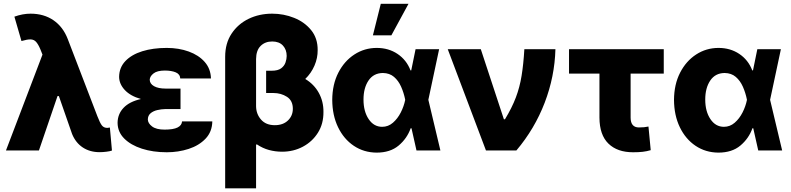

<svg xmlns="http://www.w3.org/2000/svg" viewBox="-20 -811 4264 1035"><path d="M517.1 9.3Q464.8 9.3 426.5 -15.9Q388.2 -41 368.7 -88.4L297.4 -293H290L189.9 0H12.2L209 -516.6L198.2 -543.9Q186.5 -571.8 174.8 -585Q163.1 -598.1 145 -598.6Q127 -599.1 95.7 -589.8L57.6 -721.2Q102.1 -737.3 145 -737.3Q216.3 -737.3 268.1 -701.9Q319.8 -666.5 345.2 -600.6L504.9 -184.6Q519 -147.9 529.3 -134.8Q539.6 -121.6 558.6 -121.6Q566.4 -122.1 572.3 -123.5L583.5 0.5Q573.7 4.4 554 6.8Q534.2 9.3 517.1 9.3Z M953.1 -286.6V-223.1H872.1Q849.6 -222.7 827.6 -217.5Q805.7 -212.4 791.5 -200.2Q777.3 -188 776.9 -167Q777.3 -146.5 799.8 -129.4Q822.3 -112.3 867.2 -112.3Q914.6 -112.3 937.3 -123.8Q960 -135.3 961.4 -156.7H1124.5Q1123.5 -100.6 1088.1 -63.5Q1052.7 -26.4 997.1 -8.3Q941.4 9.8 878.9 9.8Q804.7 9.8 744.9 -9.5Q685.1 -28.8 649.7 -64.2Q614.3 -99.6 613.8 -148.9Q614.3 -196.3 646 -229.7Q677.7 -263.2 739.7 -277.3Q683.6 -293 653.1 -325.4Q622.6 -357.9 622.1 -396.5Q622.6 -446.8 655.8 -481.7Q689 -516.6 746.8 -534.7Q804.7 -552.7 878.9 -552.7Q943.8 -552.7 997.6 -533.2Q1051.3 -513.7 1083.5 -477.1Q1115.7 -440.4 1117.2 -388.2H951.7Q950.2 -411.6 927 -421.1Q903.8 -430.7 868.7 -430.7Q827.1 -430.7 807.4 -415Q787.6 -399.4 787.1 -380.9Q787.6 -359.4 810.5 -346.4Q833.5 -333.5 872.1 -333.5H953.1Z M1447.3 -737.3Q1509.3 -737.3 1565.4 -714.8Q1621.6 -692.4 1657.2 -648.7Q1692.9 -605 1692.4 -541Q1692.9 -498.5 1675.3 -457.5Q1657.7 -416.5 1625.5 -385.3Q1672.9 -356.9 1698.5 -310.5Q1724.1 -264.2 1723.6 -207.5Q1724.1 -143.6 1693.8 -95.5Q1663.6 -47.4 1612.8 -20.3Q1562 6.8 1500.5 6.8Q1464.4 6.8 1430.2 -2.4Q1396 -11.7 1364.7 -32.7L1360.4 -31.2V204.1H1193.8V-504.9Q1193.8 -577.6 1228.3 -629.6Q1262.7 -681.6 1320.1 -709.5Q1377.4 -737.3 1447.3 -737.3ZM1414.6 -420.9V-429.7H1444.3Q1478 -429.7 1495.4 -442.6Q1512.7 -455.6 1519 -474.1Q1525.4 -492.7 1525.4 -509.3Q1525.4 -543.5 1505.1 -565.4Q1484.9 -587.4 1447.3 -587.4Q1409.2 -587.4 1385 -563.5Q1360.8 -539.6 1360.4 -492.7V-238.8Q1360.8 -196.3 1387.2 -166.3Q1413.6 -136.2 1461.4 -136.2Q1505.9 -136.2 1532.2 -161.6Q1558.6 -187 1558.6 -224.6Q1558.6 -268.6 1526.9 -289.1Q1495.1 -309.6 1453.6 -309.6H1414.6Z M2010.3 11.7Q1941.4 11.2 1887.5 -24.9Q1833.5 -61 1802.5 -125Q1771.5 -189 1771 -272.5Q1771.5 -356 1803.7 -418.9Q1835.9 -481.9 1890.4 -517.3Q1944.8 -552.7 2011.2 -552.7Q2074.7 -552.7 2123 -520.3Q2171.4 -487.8 2192.9 -431.6H2196.8L2220.2 -545.9H2347.2L2289.1 -272.9L2354 0H2225.1L2198.2 -119.6H2193.8Q2174.3 -64.5 2128.9 -26.4Q2083.5 11.7 2010.3 11.7ZM2164.1 -272.9V-274.4Q2156.7 -311 2142.3 -343.5Q2127.9 -376 2104 -396.5Q2080.1 -417 2043.9 -417.5Q1993.7 -417 1966.6 -377Q1939.5 -336.9 1939.5 -274.4Q1939.5 -210.4 1967.3 -168.9Q1995.1 -127.4 2040 -127.4Q2072.8 -127.4 2098.1 -149.4Q2123.5 -171.4 2140.4 -204.6Q2157.2 -237.8 2164.1 -271.5ZM1990.2 -620.6 2032.7 -790.5H2182.1L2089.8 -620.6Z M2599.6 0 2393.6 -545.9H2571.8L2696.3 -168H2702.1Q2739.7 -230 2760.7 -285.4Q2781.7 -340.8 2791.7 -402.6Q2801.8 -464.4 2806.6 -545.9H2974.1Q2970.2 -398.4 2916.3 -257.6Q2862.3 -116.7 2763.7 0Z M3558.1 -545.9V-414.1H3379.4V-176.3Q3379.9 -124 3424.3 -124Q3442.4 -124 3452.1 -125.2Q3461.9 -126.5 3475.6 -128.9L3487.8 -1.5Q3465.8 4.9 3444.6 7.3Q3423.3 9.8 3392.6 9.8Q3307.6 9.8 3259.8 -36.9Q3211.9 -83.5 3211.4 -176.8V-414.1H3047.4V-545.9Z M3852.5 11.7Q3783.7 11.2 3729.7 -24.9Q3675.8 -61 3644.8 -125Q3613.8 -189 3613.3 -272.5Q3613.8 -356 3646 -418.9Q3678.2 -481.9 3732.7 -517.3Q3787.1 -552.7 3853.5 -552.7Q3917 -552.7 3965.3 -520.3Q4013.7 -487.8 4035.2 -431.6H4039.1L4062.5 -545.9H4189.5L4131.3 -272.9L4196.3 0H4067.4L4040.5 -119.6H4036.1Q4016.6 -64.5 3971.2 -26.4Q3925.8 11.7 3852.5 11.7ZM4006.3 -272.9V-274.4Q3999 -311 3984.6 -343.5Q3970.2 -376 3946.3 -396.5Q3922.4 -417 3886.2 -417.5Q3835.9 -417 3808.8 -377Q3781.7 -336.9 3781.7 -274.4Q3781.7 -210.4 3809.6 -168.9Q3837.4 -127.4 3882.3 -127.4Q3915 -127.4 3940.4 -149.4Q3965.8 -171.4 3982.7 -204.6Q3999.5 -237.8 4006.3 -271.5Z"/></svg>

Font: Inter Display Extra Bold
Style: Regular
Weight: 800
Designer: Rasmus Andersson
Foundry: rsms
Version: Version 4.000;git-4fc901f